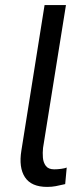

<svg xmlns="http://www.w3.org/2000/svg" viewBox="-20 -725 329 754"><path d="M165 9Q103 9 78 -29Q53 -67 64 -134L155 -705H239L149 -144Q147 -125 148.5 -106Q150 -87 160 -73.5Q170 -60 193 -60Q206 -60 220.5 -62Q235 -64 242 -67L236 -2Q214 3 199 6Q184 9 165 9Z"/></svg>

Font: Nunito Sans 7pt Condensed
Style: Italic
Weight: 400
Width: 3
Italic angle: -9°
Designer: Vernon Adams
Foundry: Vernon Adams
Version: Version 3.101;gftools[0.9.27]